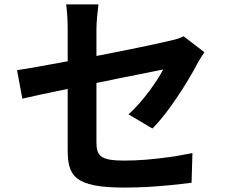

<svg xmlns="http://www.w3.org/2000/svg" viewBox="-20 -809 1040 868"><path d="M846 17 850 -117C823 -112 796 -107 769 -102L759 -101L749 -99L739 -98C674 -89 608 -83 541 -83C431 -83 416 -106 416 -168V-434C441 -439 466 -444 490 -449L503 -452C607 -473 693 -489 718 -495C690 -442 627 -351 561 -292L669 -228C741 -299 827 -436 871 -519C880 -537 895 -559 904 -573L810 -645C791 -635 768 -629 740 -623C695 -612 562 -584 416 -556V-675C416 -709 421 -758 425 -789H279C284 -758 286 -708 286 -675V-532C187 -514 104 -498 57 -492L81 -363C123 -373 197 -389 286 -407V-133C286 -15 314 39 542 39C563 39 585 38 606 38L616 37C618 37 620 37 622 37H632C710 33 786 25 846 17Z"/></svg>

Font: Glow Sans TC Normal
Style: Bold
Weight: 700
Designer: Ryoko NISHIZUKA (kana, bopomofo & ideographs); Paul D. Hunt (Latin, Greek & Cyrillic); Sandoll Communications, Soo-young
Version: Version 0.93